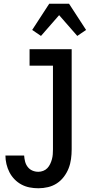

<svg xmlns="http://www.w3.org/2000/svg" viewBox="-20 -783 540 1026"><path d="M185 223Q161 223 138 218.5Q115 214 94.5 203Q74 192 57.5 175Q41 158 30.5 137.5Q20 117 14.5 94Q9 71 9 48H109Q110 64 114 80Q118 96 128 109Q138 122 153 128.5Q168 135 185 135Q198 135 211 130Q224 125 233 115.5Q242 106 248 93.5Q254 81 257.5 68Q261 55 262 41.5Q263 28 263 15V-432H138V-520H363V15Q363 41 359.5 67Q356 93 346.5 117Q337 141 321 162Q305 183 283.5 197Q262 211 236.5 217Q211 223 185 223ZM199 -591 152 -623 243 -763H349L440 -623L393 -591L296 -702Z"/></svg>

Font: Iosevka SS18 Semibold
Style: Regular
Weight: 600
Monospace: yes
Designer: Belleve Invis
Foundry: Belleve Invis
Version: Version 25.1.1; ttfautohint (v1.8.4)